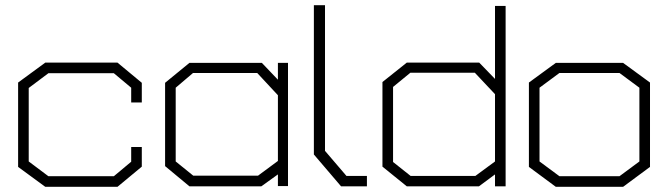

<svg xmlns="http://www.w3.org/2000/svg" viewBox="-20 -720 2572 742"><path d="M434 2H155L50 -75V-401L155 -478H434L528 -400V-324H487V-381L420 -437H167L91 -380V-96L167 -39H420L487 -95V-152H528V-76Z M1054 -1V-46L990 0H712L618 -78V-400L712 -477H992L1054 -412V-477H1093V-1ZM1054 -352 974 -438H726L659 -381V-96L727 -41H977L1054 -98Z M1298 0 1193 -123V-700H1236V-137L1319 -40H1398V0Z M1893 0V-46L1831 0H1552L1458 -76V-403L1552 -478H1832L1893 -415V-697H1934V0ZM1893 -356 1815 -439H1566L1499 -384V-94L1567 -40H1817L1893 -96Z M2388 2H2128L2024 -75V-401L2128 -477H2388L2492 -401V-75ZM2451 -381 2374 -438H2142L2065 -381V-96L2142 -39H2374L2451 -96Z"/></svg>

Font: Turret Road Light
Style: Regular
Weight: 300
Designer: Noponies
Foundry: Noponies
Version: Version 1.001; ttfautohint (v1.8)